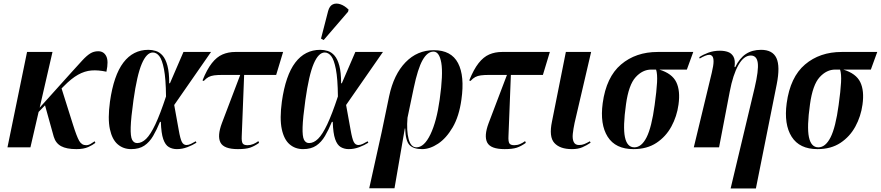

<svg xmlns="http://www.w3.org/2000/svg" viewBox="-20 -828 4950 1079"><path d="M22 0 132 -536H275L203 -223L382 -422Q419 -463 443 -489Q467 -515 487 -527.5Q507 -540 532 -540Q563 -540 577 -512.5Q591 -485 578 -425Q532 -435 494 -432Q456 -429 418.5 -408Q381 -387 338 -343L326 -331L390 -128Q411 -61 425 -36.5Q439 -12 464 -12Q477 -12 489.5 -19.5Q502 -27 512 -34L516 -25Q501 -13 475.5 -1.5Q450 10 409 10Q354 10 323.5 -6.5Q293 -23 282 -60L233 -236L197 -199L151 0Z M717 10Q673 10 641.5 -17Q610 -44 597.5 -102.5Q585 -161 598 -257Q619 -405 673.5 -476.5Q728 -548 814 -548Q835 -548 856 -541.5Q877 -535 894 -515.5Q911 -496 921 -458.5Q931 -421 931 -360H935L1011 -536H1166L959 -238Q976 -146 984.5 -97Q993 -48 1002 -30.5Q1011 -13 1028 -13Q1040 -13 1054 -20Q1068 -27 1080 -34L1084 -26Q1062 -12 1033 -1Q1004 10 974 10Q949 10 929 -1.5Q909 -13 897.5 -46Q886 -79 884 -143H879Q861 -99 840.5 -64Q820 -29 791 -9.5Q762 10 717 10ZM751 -24Q777 -24 801.5 -48Q826 -72 853 -129Q880 -186 913 -286Q912 -386 901.5 -439.5Q891 -493 875 -513Q859 -533 839 -533Q804 -533 777 -470Q750 -407 730 -265Q716 -165 714.5 -113Q713 -61 722.5 -42.5Q732 -24 751 -24Z M1317 10Q1238 10 1219 -27Q1200 -64 1227 -136L1330 -407H1233Q1202 -407 1183.5 -404.5Q1165 -402 1152 -395Q1139 -388 1125 -373L1118 -376Q1143 -438 1170.5 -473Q1198 -508 1230.5 -522Q1263 -536 1302 -536H1571L1532 -407H1352L1342 -151Q1340 -93 1338.5 -63Q1337 -33 1343.5 -22.5Q1350 -12 1371 -12Q1388 -12 1403.5 -18.5Q1419 -25 1432 -35L1436 -25Q1409 -6 1385 2Q1361 10 1317 10Z M1683 10Q1639 10 1607.5 -17Q1576 -44 1563.5 -102.5Q1551 -161 1564 -257Q1585 -405 1639.5 -476.5Q1694 -548 1780 -548Q1801 -548 1822 -541.5Q1843 -535 1860 -515.5Q1877 -496 1887 -458.5Q1897 -421 1897 -360H1901L1977 -536H2132L1925 -238Q1942 -146 1950.5 -97Q1959 -48 1968 -30.5Q1977 -13 1994 -13Q2006 -13 2020 -20Q2034 -27 2046 -34L2050 -26Q2028 -12 1999 -1Q1970 10 1940 10Q1915 10 1895 -1.5Q1875 -13 1863.5 -46Q1852 -79 1850 -143H1845Q1827 -99 1806.5 -64Q1786 -29 1757 -9.5Q1728 10 1683 10ZM1717 -24Q1743 -24 1767.5 -48Q1792 -72 1819 -129Q1846 -186 1879 -286Q1878 -386 1867.5 -439.5Q1857 -493 1841 -513Q1825 -533 1805 -533Q1770 -533 1743 -470Q1716 -407 1696 -265Q1682 -165 1680.5 -113Q1679 -61 1688.5 -42.5Q1698 -24 1717 -24ZM1799 -603 1784 -611 1824 -766Q1832 -795 1850.5 -803.5Q1869 -812 1893 -804Q1917 -796 1939 -774L1936 -762Z M2055 230 2125 -86 2167 -288Q2193 -410 2259 -478Q2325 -546 2418 -546Q2516 -546 2554 -473.5Q2592 -401 2573 -268Q2560 -174 2524 -112.5Q2488 -51 2442 -20.5Q2396 10 2352 10Q2303 10 2281 -13.5Q2259 -37 2257 -106H2255L2197 230ZM2320 0Q2364 0 2399 -73Q2434 -146 2451 -269Q2471 -412 2460 -475Q2449 -538 2416 -538Q2382 -538 2355 -490.5Q2328 -443 2305 -333L2270 -166Q2264 -93 2276.5 -46.5Q2289 0 2320 0Z M2816 10Q2737 10 2718 -27Q2699 -64 2726 -136L2829 -407H2732Q2701 -407 2682.5 -404.5Q2664 -402 2651 -395Q2638 -388 2624 -373L2617 -376Q2642 -438 2669.5 -473Q2697 -508 2729.5 -522Q2762 -536 2801 -536H3070L3031 -407H2851L2841 -151Q2839 -93 2837.5 -63Q2836 -33 2842.5 -22.5Q2849 -12 2870 -12Q2887 -12 2902.5 -18.5Q2918 -25 2931 -35L2935 -25Q2908 -6 2884 2Q2860 10 2816 10Z M3194 10Q3127 10 3095.5 -24.5Q3064 -59 3082 -145L3160 -536H3302L3209 -137Q3202 -104 3199 -76Q3196 -48 3204 -30.5Q3212 -13 3234 -13Q3251 -13 3264 -18.5Q3277 -24 3295 -34L3299 -26Q3277 -11 3253 -0.5Q3229 10 3194 10Z M3540 10Q3439 10 3395 -59.5Q3351 -129 3367 -248Q3387 -395 3470 -465.5Q3553 -536 3676 -536H3876L3840 -437H3685Q3757 -415 3780.5 -366.5Q3804 -318 3793 -240Q3784 -174 3753 -117Q3722 -60 3669 -25Q3616 10 3540 10ZM3545 0Q3585 0 3613.5 -56Q3642 -112 3659 -238Q3670 -317 3672.5 -365Q3675 -413 3667 -437H3640Q3591 -437 3552 -394Q3513 -351 3498 -242Q3480 -115 3492 -57.5Q3504 0 3545 0Z M4086 231 4221 -335Q4244 -433 4238.5 -474.5Q4233 -516 4199 -516Q4160 -516 4129.5 -462Q4099 -408 4081 -313L4021 0H3879L3980 -419Q3990 -461 3990 -482.5Q3990 -504 3983 -512Q3976 -520 3966 -520Q3948 -520 3912 -499L3910 -507Q3931 -521 3960.5 -532Q3990 -543 4026 -543Q4051 -543 4071 -536Q4091 -529 4102 -509.5Q4113 -490 4108 -451H4112Q4136 -501 4171.5 -524.5Q4207 -548 4257 -548Q4322 -548 4343.5 -501.5Q4365 -455 4345 -354L4228 231Z M4574 10Q4473 10 4429 -59.5Q4385 -129 4401 -248Q4421 -395 4504 -465.5Q4587 -536 4710 -536H4910L4874 -437H4719Q4791 -415 4814.5 -366.5Q4838 -318 4827 -240Q4818 -174 4787 -117Q4756 -60 4703 -25Q4650 10 4574 10ZM4579 0Q4619 0 4647.5 -56Q4676 -112 4693 -238Q4704 -317 4706.5 -365Q4709 -413 4701 -437H4674Q4625 -437 4586 -394Q4547 -351 4532 -242Q4514 -115 4526 -57.5Q4538 0 4579 0Z"/></svg>

Font: Noto Serif Display ExtraCondensed
Style: Bold Italic
Weight: 700
Width: 2
Italic angle: -12°
Designer: Monotype Design Team
Foundry: Monotype Imaging Inc.
Version: Version 2.009